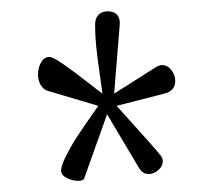

<svg xmlns="http://www.w3.org/2000/svg" viewBox="-20 -531 386 345"><path d="M120.6 -206.1Q109.9 -206.1 99.9 -211.2Q89.8 -216.3 89.8 -224.6Q89.8 -233.4 99.1 -251.7Q108.4 -270 118.2 -284.9Q127.9 -299.8 141.6 -319.3Q155.3 -338.9 156.7 -340.8L65.9 -367.7Q58.1 -370.1 53.2 -378.2Q48.3 -386.2 48.3 -397Q48.3 -409.7 54 -419.2Q59.6 -428.7 68.8 -428.7Q75.2 -428.7 94.7 -415Q114.3 -401.4 136.7 -383.8Q159.2 -366.2 164.1 -362.8Q162.6 -375 158.7 -401.6Q154.8 -428.2 152.8 -448Q150.9 -467.8 150.9 -486.8Q150.9 -498.5 157.2 -504.6Q163.6 -510.7 173.3 -510.7Q195.3 -510.7 195.3 -488.8L185.1 -362.8L262.2 -411.6Q267.1 -414.1 271 -414.1Q280.8 -414.1 287.8 -405.3Q294.9 -396.5 294.9 -385.7Q294.9 -367.7 275.4 -362.8L189.5 -340.8Q255.9 -267.6 268.1 -252.4Q272.5 -247.1 272.5 -241.2Q272.5 -232.4 264.4 -225.3Q256.3 -218.3 247.1 -218.3Q236.8 -218.3 230.5 -228L172.4 -325.7L131.3 -210.4Q129.9 -206.1 120.6 -206.1Z"/></svg>

Font: BenchNine
Style: Regular
Weight: 400
Designer: Vernon Adams
Foundry: Vernon Adams
Version: Version 1 ; ttfautohint (v0.92.18-e454-dirty) -l 8 -r 50 -G 